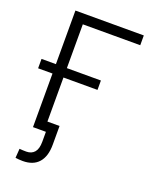

<svg xmlns="http://www.w3.org/2000/svg" viewBox="-168 -824 910 1126"><g transform="rotate(20 287.0 -260.5)"><path d="M530.3 -727.5V-666.5H171.9V0H103.5V-727.5ZM13.7 -334.5V-393.1H384.3V-334.5ZM114.3 207.5Q102.1 207.5 90.3 206.5Q78.6 205.6 68.8 204.1L72.8 146.5Q83 147.5 93.8 147.9Q104.5 148.4 115.2 148.4Q147.9 148.4 166 127.4Q184.1 106.4 184.1 62V0H141.6V-59.6H247.6V57.1Q247.6 130.4 213.6 168.9Q179.7 207.5 114.3 207.5Z"/></g></svg>

Font: Inter 20pt Light
Style: Regular
Weight: 300
Version: Version 4.001;git-66647c0bb